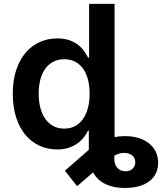

<svg xmlns="http://www.w3.org/2000/svg" viewBox="-20 -747 821 972"><path d="M269.5 9.6Q221.2 9.6 180.2 -9.2Q139.2 -28.1 109 -63.9Q78.8 -99.8 61.8 -152.2Q44.7 -204.5 44.7 -272Q44.7 -340.2 62.1 -392.6Q79.5 -445 109.9 -480.5Q140.3 -516 181.5 -534.3Q222.7 -552.6 269.9 -552.6Q306.1 -552.6 332.2 -543Q358.3 -533.4 376.6 -518.8Q394.9 -504.3 406.6 -487.2Q418.3 -470.2 425.8 -455.3H431.1V-727.3H560V-52.9Q572.8 -55.4 585.8 -56.6Q598.7 -57.9 612.2 -57.9Q651.3 -57.9 682.4 -48.1Q713.4 -38.4 735.3 -20.6Q757.1 -2.8 768.8 22Q780.5 46.9 780.5 77.1Q780.5 105.8 769.5 129.4Q758.5 153.1 737.2 169.7Q715.9 186.4 684.7 195.5Q653.4 204.5 612.9 204.5Q580.6 204.5 554.9 198.7Q529.1 192.8 509.2 182.5Q489.3 172.2 475 157.7Q460.6 143.1 451 125.7L370.4 195.7L308.6 117.2L429.7 11.4V-85.9H425.8Q418.3 -71 406.1 -54.2Q393.8 -37.3 375.2 -23.3Q356.5 -9.2 330.6 0.2Q304.7 9.6 269.5 9.6ZM305.4 -95.9Q336.3 -95.9 360.1 -108.7Q383.9 -121.4 400.2 -144.7Q416.5 -168 425.1 -200.5Q433.6 -233 433.6 -272.7Q433.6 -312.5 425.2 -344.6Q416.9 -376.8 400.6 -399.5Q384.2 -422.2 360.3 -434.7Q336.3 -447.1 305.4 -447.1Q273.4 -447.1 249.1 -434.1Q224.8 -421.2 208.5 -398.1Q192.1 -375 183.9 -342.9Q175.8 -310.7 175.8 -272.7Q175.8 -234.4 184.1 -201.9Q192.5 -169.4 208.8 -146Q225.1 -122.5 249.3 -109.2Q273.4 -95.9 305.4 -95.9ZM558.9 58.9Q558.9 74.6 563.6 85.9Q568.2 97.3 575.8 104.9Q583.5 112.6 593.8 116.3Q604 120 615.4 120Q637.4 120 651.1 107.4Q664.8 94.8 664.8 74.6Q664.8 62.1 660.2 53.1Q655.5 44 647.5 38.2Q639.6 32.3 629.3 29.7Q619 27 607.6 27Q595.9 27 583.8 30.5Q571.7 34.1 558.9 40.8Z"/></svg>

Font: Interop SemBd
Style: Regular
Weight: 600
Designer: Rasmus Andersson, Google, Jang Haemin
Foundry: jhaemin
Version: Version 1.008